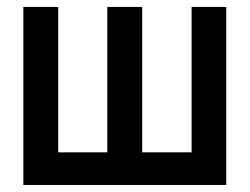

<svg xmlns="http://www.w3.org/2000/svg" viewBox="-20 -526 710 546"><path d="M623.5 0H46.4V-506.3H145.5V-92.8H285.2V-506.3H384.3V-92.8H524.9V-506.3H623.5Z"/></svg>

Font: Alte DIN 1451 Mittelschrift
Style: Regular
Weight: 400
Designer: Peter Wiegel
Foundry: Peter Wiegel
Version: Version 1.002 September 20, 2019